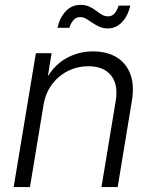

<svg xmlns="http://www.w3.org/2000/svg" viewBox="-20 -756 621 776"><path d="M156.2 -333.5 101.1 0H35.2L125 -541H188.5L168 -414.6L156.2 -416.5Q189.9 -486.3 242.2 -517.3Q294.4 -548.3 355.5 -548.3Q411.6 -548.3 450.7 -524.9Q489.7 -501.5 506.8 -456.5Q523.9 -411.6 512.7 -346.7L455.6 0H390.1L447.3 -345.7Q459 -413.6 429 -450.9Q398.9 -488.3 336.9 -488.3Q293.5 -488.3 255.4 -469.5Q217.3 -450.7 190.9 -416Q164.6 -381.3 156.2 -333.5ZM415.5 -641.1Q397 -641.1 381.3 -648.2Q365.7 -655.3 352.8 -664.3Q339.8 -673.3 328.1 -680.2Q316.4 -687 304.2 -687Q287.6 -687 276.4 -674.1Q265.1 -661.1 260.7 -643.6H212.4Q221.2 -684.1 245.4 -710.2Q269.5 -736.3 305.7 -736.3Q326.2 -736.3 341.1 -729.2Q356 -722.2 367.9 -713.1Q379.9 -704.1 391.4 -697Q402.8 -689.9 416 -689.9Q431.6 -689.9 441.7 -700.2Q451.7 -710.4 459.5 -733.4H506.8Q496.6 -690.4 472.4 -665.8Q448.2 -641.1 415.5 -641.1Z"/></svg>

Font: Inter 17pt Light
Style: Italic
Weight: 300
Italic angle: -9.3988°
Version: Version 4.001;git-66647c0bb